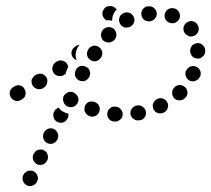

<svg xmlns="http://www.w3.org/2000/svg" viewBox="-20 -592 701 637"><path d="M91 -24Q87 -26 82 -26Q77 -26 72 -25Q68 -23 64 -20Q60 -17 58 -12L57 -11Q53 -2 56 8Q60 18 69 23Q78 27 88 24Q98 20 103 11V10Q108 0 104 -9Q101 -19 91 -24ZM125 -94Q121 -96 116 -96Q111 -96 106 -95Q101 -93 98 -90Q94 -86 92 -82L91 -81Q87 -71 90 -62Q94 -52 103 -47Q107 -45 112 -45Q117 -45 122 -46Q127 -48 130 -51Q134 -55 136 -59L137 -60Q141 -70 138 -79Q135 -89 125 -94ZM159 -164Q150 -168 140 -165Q130 -161 126 -152L125 -151Q123 -146 123 -141Q122 -136 124 -132Q126 -127 129 -123Q132 -120 137 -117Q146 -113 156 -116Q166 -120 170 -129L171 -130Q175 -140 172 -149Q168 -159 159 -164ZM207 -215Q206 -215 206 -215Q197 -217 189 -222H188Q180 -227 175 -235Q175 -235 175 -235Q170 -233 166 -230Q162 -227 160 -222L159 -221Q155 -212 158 -202Q161 -192 171 -187Q180 -183 190 -186Q199 -189 204 -199L205 -200Q206 -203 207 -207Q207 -211 207 -215ZM336 -216Q335 -206 341 -198Q347 -190 358 -189H359Q369 -187 377 -194Q386 -200 387 -211Q388 -221 381 -229Q375 -237 365 -238H363Q353 -240 345 -233Q337 -227 336 -216ZM417 -231Q414 -227 413 -222Q412 -217 413 -213Q415 -202 424 -197Q432 -191 442 -193H444Q449 -194 453 -196Q457 -199 460 -203Q463 -207 464 -212Q465 -217 464 -222Q462 -232 453 -238Q445 -244 435 -242H433Q428 -241 424 -238Q420 -235 417 -231ZM261 -238Q260 -233 260 -228Q260 -223 263 -219Q265 -215 269 -211Q273 -208 277 -207L279 -206Q288 -203 298 -208Q307 -213 310 -223Q311 -227 311 -232Q311 -237 308 -242Q306 -246 302 -249Q298 -252 294 -254H292Q283 -257 273 -253Q264 -248 261 -238ZM488 -249Q486 -244 487 -239Q487 -234 489 -230Q493 -221 503 -217Q513 -214 522 -218L524 -219Q528 -221 531 -224Q535 -228 536 -233Q538 -237 538 -242Q538 -247 535 -252Q531 -261 521 -265Q512 -268 502 -264L501 -263Q496 -261 493 -257Q490 -254 488 -249ZM193 -276Q187 -267 190 -257Q192 -247 200 -241L201 -240Q210 -235 220 -237Q230 -239 236 -248Q239 -252 240 -257Q241 -261 240 -266Q239 -271 236 -275Q233 -279 229 -282L228 -283Q219 -289 209 -287Q199 -284 193 -276ZM64 -276Q66 -281 65 -286Q65 -291 62 -295Q58 -305 48 -308Q38 -311 29 -306L26 -304Q21 -302 18 -298Q15 -294 13 -290Q12 -285 12 -280Q13 -275 15 -271Q20 -261 30 -258Q40 -255 49 -260L52 -262Q56 -264 60 -268Q63 -272 64 -276ZM558 -266Q565 -259 575 -259Q586 -259 593 -266L594 -267Q602 -274 602 -284Q602 -295 595 -302Q588 -309 577 -310Q567 -310 559 -303V-302Q551 -295 551 -284Q551 -274 558 -266ZM136 -316Q138 -321 137 -326Q137 -331 134 -335Q129 -344 119 -347Q109 -349 100 -344L97 -343Q93 -340 90 -336Q87 -332 85 -328Q84 -323 85 -318Q85 -313 88 -309Q93 -300 103 -297Q113 -294 122 -299L125 -301Q129 -303 132 -307Q135 -311 136 -316ZM610 -324Q620 -320 629 -324Q639 -328 643 -337L644 -338Q648 -348 644 -358Q640 -367 630 -371Q621 -375 611 -371Q602 -367 598 -358L597 -357Q593 -347 597 -338Q601 -328 610 -324ZM278 -355Q277 -360 274 -364Q271 -368 266 -370Q257 -375 247 -373Q237 -370 232 -361V-360Q227 -351 229 -341Q232 -331 241 -326Q246 -323 251 -323Q255 -322 260 -323Q265 -325 269 -328Q273 -331 275 -335L276 -336Q278 -341 279 -346Q280 -351 278 -355ZM205 -375Q204 -378 202 -381Q196 -389 186 -391Q176 -393 167 -387L164 -385Q156 -379 154 -369Q152 -358 158 -350Q164 -341 175 -340Q185 -338 193 -344L196 -346Q197 -346 197 -347Q198 -347 198 -348Q199 -355 203 -362V-363Q204 -366 206 -369Q206 -372 205 -375ZM308 -436Q299 -442 289 -440Q279 -437 273 -429V-428Q267 -419 269 -409Q271 -399 280 -393Q289 -387 299 -389Q309 -392 314 -400L315 -401Q321 -410 319 -420Q317 -430 308 -436ZM235 -441Q231 -440 228 -436L225 -434Q218 -427 217 -417Q217 -406 224 -399Q226 -396 229 -395Q232 -393 235 -392Q234 -393 234 -394Q230 -404 231 -413Q232 -423 236 -431Q239 -438 244 -443Q240 -443 235 -441ZM635 -398Q640 -397 645 -399Q649 -401 653 -405Q657 -408 659 -413Q661 -417 661 -422V-423Q661 -434 654 -441Q647 -449 636 -449Q631 -449 627 -447Q622 -445 618 -442Q615 -438 613 -434Q611 -429 611 -424V-423Q611 -413 618 -405Q625 -398 635 -398ZM358 -496Q354 -499 349 -501Q345 -502 340 -502Q335 -502 330 -500Q326 -497 322 -494L321 -493Q315 -485 315 -475Q316 -464 323 -457Q331 -451 341 -451Q352 -452 359 -459L360 -460Q367 -468 366 -479Q365 -489 358 -496ZM610 -471Q615 -470 620 -472Q625 -473 629 -476Q637 -482 639 -492Q641 -502 635 -510L634 -512Q628 -520 618 -522Q608 -523 599 -517Q591 -511 589 -501Q587 -491 593 -482L594 -481Q597 -477 601 -475Q605 -472 610 -471ZM423 -538Q420 -542 417 -545Q413 -549 408 -550Q403 -551 398 -551Q393 -550 389 -548L388 -547Q379 -543 376 -533Q373 -523 378 -514Q380 -509 384 -506Q388 -503 392 -501Q397 -500 402 -501Q407 -501 411 -503L413 -504Q422 -509 425 -519Q428 -529 423 -538ZM564 -518Q568 -520 571 -524Q575 -528 576 -533Q579 -542 574 -552Q569 -561 559 -564H558Q548 -567 539 -562Q530 -557 527 -547Q524 -538 529 -528Q534 -519 544 -516H545Q550 -514 555 -515Q559 -515 564 -518ZM494 -530Q497 -534 499 -539Q500 -543 500 -548Q499 -559 491 -565Q484 -572 473 -571H472Q467 -571 462 -569Q458 -566 455 -563Q452 -559 450 -554Q448 -549 449 -544Q450 -534 457 -527Q465 -521 476 -521H477Q482 -522 486 -524Q491 -526 494 -530ZM334 -524Q334 -524 334 -524Q325 -529 321 -539Q318 -548 322 -558H323Q325 -563 328 -566Q332 -569 337 -571Q342 -572 347 -572Q351 -572 356 -570Q359 -568 362 -566Q365 -563 367 -560Q365 -558 363 -556Q357 -548 354 -539Q352 -531 352 -523Q345 -525 338 -525Q336 -524 334 -524Q334 -524 334 -524Z"/></svg>

Font: FRB American Cursive Guidelines Arrows Dotted Black
Style: Bold Italic
Weight: 900
Italic angle: -25°
Version: Version 2.0;Modular Font Editor K font №1